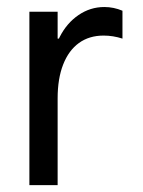

<svg xmlns="http://www.w3.org/2000/svg" viewBox="-20 -538 416 558"><path d="M65.4 -503.9H147.5V0H65.4ZM132.8 -341.8V-425.8H163.1L132.8 -341.8Q132.8 -389.6 153.3 -430.2Q173.8 -470.7 208 -494.1Q242.2 -517.6 283.2 -517.6Q310.5 -517.6 335.9 -506.8V-425.8Q308.6 -434.6 281.2 -434.6Q239.3 -434.6 209.5 -413.1Q179.7 -391.6 163.6 -350.6Q147.5 -309.6 147.5 -252Z"/></svg>

Font: Wanted Sans Std Variable
Style: Regular
Weight: 400
Designer: Original Design by Kil Hyung-jin and Kang Hanbin, Wanted Lab, Inc;
Foundry: Wanted Lab, Inc.
Version: Version 1.003;Glyphs 3.2 (3227)